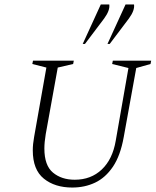

<svg xmlns="http://www.w3.org/2000/svg" viewBox="-20 -832 698 861"><path d="M304 9Q226 9 176.5 -31Q127 -71 127 -158Q127 -185 133 -218L188 -529L125 -545L128 -560H311L308 -545L239 -529L185 -230Q179 -194 179 -166Q179 -90 217.5 -58Q256 -26 315 -26Q388 -26 436.5 -72Q485 -118 499 -201L556 -527L483 -545L486 -560H658L655 -545L591 -527L535 -218Q520 -134 486.5 -84.5Q453 -35 406.5 -13Q360 9 304 9ZM351 -635 432 -812H470Q474 -786 447 -749L361 -635ZM462 -635 543 -812H581Q585 -786 558 -749L472 -635Z"/></svg>

Font: Spectral SC ExtraLight
Style: Italic
Weight: 275
Italic angle: -10°
Designer: Jean-Baptiste Levee
Foundry: Production Type
Version: Version 2.001